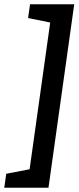

<svg xmlns="http://www.w3.org/2000/svg" viewBox="-88 -724 366 895"><path d="M-59 86 50 65 146 -619 43 -640 52 -704H258L138 151H-68Z"/></svg>

Font: Faustina VF Beta
Style: Italic
Weight: 400
Italic angle: -8°
Designer: Alfonso Garcia
Foundry: Omnibus-Type
Version: Version 1.006